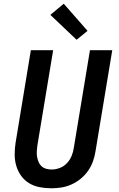

<svg xmlns="http://www.w3.org/2000/svg" viewBox="-20 -1005 640 1033"><path d="M256 8Q224 8 193 2Q162 -4 136.5 -19.5Q111 -35 93.5 -59.5Q76 -84 67.5 -113Q59 -142 59 -174Q59 -206 64 -238L146 -735H266L181 -222Q179 -207 178 -191.5Q177 -176 179.5 -161.5Q182 -147 187.5 -133.5Q193 -120 203.5 -110.5Q214 -101 228.5 -97Q243 -93 258 -93Q280 -93 302 -101.5Q324 -110 340 -127Q356 -144 365 -165.5Q374 -187 377 -209L464 -735H584L494 -192Q490 -165 480.5 -138Q471 -111 454.5 -87Q438 -63 415 -44Q392 -25 365.5 -13Q339 -1 311.5 3.5Q284 8 257 8ZM392 -791 251 -925 323 -985 451 -839Z"/></svg>

Font: Iosevka SS04 Extended Oblique
Style: Bold
Weight: 700
Width: 7
Italic angle: -9°
Monospace: yes
Designer: Belleve Invis
Foundry: Belleve Invis
Version: Version 19.0.0; ttfautohint (v1.8.4)